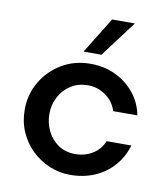

<svg xmlns="http://www.w3.org/2000/svg" viewBox="-76 -707 683 782"><g transform="rotate(10 265.5 -316.5)"><path d="M266 10Q220 10 179 -7.5Q138 -25 106.5 -55.5Q75 -86 56.5 -128Q38 -170 38 -220Q38 -283 68.5 -335Q99 -387 151.5 -418.5Q204 -450 270 -450Q327 -450 373.5 -428Q420 -406 452 -367Q484 -328 494 -276H394Q382 -315 348.5 -338.5Q315 -362 276 -362Q236 -362 205.5 -343Q175 -324 157.5 -291.5Q140 -259 140 -220Q140 -183 156 -150Q172 -117 201.5 -97Q231 -77 272 -77Q311 -77 343 -96.5Q375 -116 389 -151H491Q477 -102 444.5 -65.5Q412 -29 366.5 -9.5Q321 10 266 10ZM233 -494 325 -643H419L307 -494Z"/></g></svg>

Font: Teachers Medium
Style: Regular
Weight: 500
Designer: Alfredo Marco Pradil, Chank Diesel
Version: Version 1.001